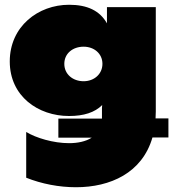

<svg xmlns="http://www.w3.org/2000/svg" viewBox="-20 -577 737 806"><path d="M225 1H365C340 17 306 24 270 24C204 24 131 2 90 -23V169C155 195 228 209 299 209C443 209 577 149 620 0H687V-80H633L634 -109V-547H429V-479C399 -532 347 -557 270 -557C140 -557 21 -466 21 -319C21 -173 140 -90 270 -90C332 -90 378 -105 409 -136L408 -124V-84V-79H225ZM331 -236C286 -236 250 -265 250 -309C250 -353 286 -381 331 -381C375 -381 410 -352 410 -309C410 -266 375 -236 331 -236Z"/></svg>

Font: Chess Sans Black
Style: Regular
Weight: 900
Designer: Wolf Bōese
Foundry: Wolf Bōese
Version: Version 7.223;Glyphs 3.3 (3306)